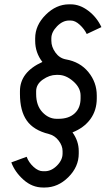

<svg xmlns="http://www.w3.org/2000/svg" viewBox="-20 -775 490 869"><path d="M243.7 -436H234.9Q204.1 -436 173.8 -414.8Q143.6 -393.6 143.6 -362.3V-349.6Q143.6 -297.4 171.9 -267.3Q200.2 -237.3 236.3 -237.3H245.1Q291.5 -237.3 318.1 -262Q344.7 -286.6 344.7 -330.1V-342.8Q344.7 -377.9 311.5 -407Q278.3 -436 243.7 -436ZM418 -342.8V-330.1Q418 -275.9 389.4 -236.3Q360.8 -196.8 308.1 -175.8Q336.4 -136.7 336.4 -91.3V-80.1Q336.4 -20 289.3 26.9Q242.2 73.7 182.6 73.7H174.8Q126 73.7 86.7 38.8Q47.4 3.9 31.2 -40L100.6 -65.4Q109.9 -40 131.6 -20Q153.3 0 174.8 0H182.6Q212.4 0 237.8 -25.4Q263.2 -50.8 263.2 -80.1V-91.3Q263.2 -115.2 245.6 -138.4Q228 -161.6 201.2 -168.5Q131.8 -185.5 101.1 -229.5Q70.3 -273.4 70.3 -349.6V-362.3Q70.3 -448.7 171.9 -494.6Q139.2 -536.6 139.2 -590.3V-601.6Q139.2 -660.6 186.8 -708Q234.4 -755.4 292.5 -755.4H300.3Q341.3 -755.4 379.6 -726.3Q418 -697.3 439 -652.3L372.6 -621.1Q361.8 -643.6 341.1 -662.8Q320.3 -682.1 300.3 -682.1H292.5Q263.7 -682.1 238 -655.8Q212.4 -629.4 212.4 -601.6V-590.3Q212.4 -563 230.7 -537.4Q249 -511.7 277.8 -506.3Q342.3 -495.1 380.1 -448.7Q418 -402.3 418 -342.8Z"/></svg>

Font: Anka/Coder Narrow
Style: Italic
Weight: 400
Width: 3
Italic angle: -12°
Monospace: yes
Version: Version 001.100